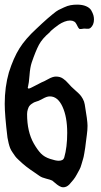

<svg xmlns="http://www.w3.org/2000/svg" viewBox="-20 -793 428 813"><path d="M191.4 -384.8Q183.6 -384.8 176.8 -382.3Q169.9 -379.9 159.2 -374Q148.4 -368.2 143.6 -366.2Q141.6 -365.2 134.8 -363.3Q127.9 -361.3 124 -359.4Q120.1 -357.4 113.8 -353Q107.4 -348.6 104 -343.8Q100.6 -338.9 97.7 -329.6Q94.7 -320.3 94.7 -309.6Q94.7 -235.4 123 -185.5Q138.7 -158.2 153.3 -143.1Q168 -127.9 192.4 -120.1Q215.8 -112.3 228.5 -112.3Q248 -112.3 252 -126Q264.6 -169.9 264.6 -230.5Q264.6 -297.9 244.6 -341.3Q224.6 -384.8 191.4 -384.8ZM377.9 -710.9Q377.9 -687.5 363.3 -674.8Q359.4 -671.9 355.5 -671.4Q351.6 -670.9 345.7 -671.4Q339.8 -671.9 335.9 -671.9Q335 -671.9 325.2 -670.4Q315.4 -668.9 315.4 -671.9Q311.5 -673.8 304.2 -689.9Q296.9 -706.1 276.4 -706.1Q265.6 -706.1 252.9 -701.2Q240.2 -696.3 229.5 -689Q218.8 -681.6 210.4 -674.8Q202.1 -668 195.3 -662.1L189.5 -655.3Q159.2 -629.9 145 -603.5Q130.9 -577.1 114.3 -528.3Q107.4 -507.8 105 -474.1Q102.5 -440.4 98.6 -425.8Q98.6 -424.8 97.7 -423.8V-421.9Q97.7 -418 101.6 -418Q106.4 -418 127.9 -429.7Q149.4 -441.4 156.2 -444.3Q165 -447.3 184.1 -458Q203.1 -468.8 216.8 -468.8Q225.6 -468.8 232.9 -466.8Q240.2 -464.8 247.1 -460Q253.9 -455.1 258.3 -451.2Q262.7 -447.3 270.5 -438.5Q278.3 -429.7 282.2 -425.8Q288.1 -419.9 300.8 -408.7Q313.5 -397.5 318.8 -391.6Q324.2 -385.7 330.6 -374.5Q336.9 -363.3 338.9 -350.6Q350.6 -282.2 350.6 -260.7Q350.6 -242.2 347.7 -221.7Q346.7 -215.8 344.2 -194.8Q341.8 -173.8 340.8 -167.5Q339.8 -161.1 336.9 -143.6Q334 -126 331.5 -119.1Q329.1 -112.3 325.2 -97.7Q321.3 -83 316.4 -74.7Q311.5 -66.4 305.2 -54.2Q298.8 -42 291 -32.2Q283.2 -22.5 273.4 -11.7Q261.7 0 248 0Q239.3 0 230.5 -5.4Q221.7 -10.7 212.9 -18.6Q204.1 -26.4 201.2 -28.3Q193.4 -32.2 175.3 -36.6Q157.2 -41 147.5 -47.9Q143.6 -50.8 127.9 -61.5Q112.3 -72.3 107.9 -75.2Q103.5 -78.1 90.8 -87.9Q78.1 -97.7 73.7 -102.1Q69.3 -106.4 59.1 -115.7Q48.8 -125 44.4 -131.3Q40 -137.7 33.2 -147.5Q26.4 -157.2 22.9 -166Q19.5 -174.8 16.6 -186.5Q13.7 -198.2 11.7 -210Q0 -305.7 0 -353.5Q0 -424.8 17.6 -486.3Q37.1 -547.9 62.5 -588.4Q87.9 -628.9 134.8 -671.9Q138.7 -675.8 157.7 -693.4Q176.8 -710.9 182.1 -715.3Q187.5 -719.7 203.1 -732.9Q218.8 -746.1 227.5 -750.5Q236.3 -754.9 251 -761.7Q265.6 -768.6 278.8 -771Q292 -773.4 306.6 -773.4Q329.1 -773.4 344.7 -766.6Q360.4 -759.8 366.7 -748.5Q373 -737.3 375.5 -728.5Q377.9 -719.7 377.9 -710.9Z"/></svg>

Font: Isabella
Style: Medium
Weight: 500
Designer: John Stracke
Version: Version 001.202